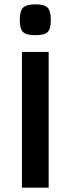

<svg xmlns="http://www.w3.org/2000/svg" viewBox="-20 -864 325 884"><path d="M204 -625V0H81V-625ZM71 -772Q71 -814 86.5 -829Q102 -844 143 -844Q184 -844 199 -829Q214 -814 214 -772Q214 -731 199.5 -716.5Q185 -702 143 -702Q101 -702 86 -716.5Q71 -731 71 -772Z"/></svg>

Font: Changa Medium
Style: Regular
Weight: 500
Designer: Eduardo Rodriguez Tunni
Foundry: Eduardo Rodriguez Tunni
Version: Version 2.002; ttfautohint (v1.5) -l 8 -r 50 -G 150 -x 14 -H